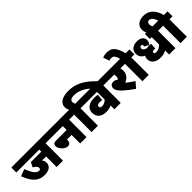

<svg xmlns="http://www.w3.org/2000/svg" viewBox="284 -2326 3773 3773"><g transform="rotate(-45 2171.0 -439.0)"><path d="M814 -484V0H637V-293H590Q563 -293 539.5 -294Q516 -295 502 -298L403 -373Q478 -336 518.5 -298.5Q559 -261 559 -200Q559 -153 534.5 -119.5Q510 -86 465.5 -69Q421 -52 361 -52Q315 -52 268.5 -65Q222 -78 177 -111.5Q132 -145 91 -207Q50 -269 14 -366L158 -420Q189 -343 218 -292Q247 -241 278.5 -216Q310 -191 346 -191Q363 -191 373.5 -200Q384 -209 384 -229Q384 -257 363.5 -279.5Q343 -302 299 -328L347 -426H637V-484H0V-622H899V-484Z M884 -622H1553V-484H1468V0H1291V-238H1164V-236Q1164 -181 1143 -155.5Q1122 -130 1081 -130Q1052 -130 1022 -146.5Q992 -163 967 -189Q942 -215 926.5 -245Q911 -275 911 -302Q911 -335 929 -355.5Q947 -376 1000 -376H1291V-484H884Z M1859 -896Q1954 -896 2033 -871.5Q2112 -847 2178.5 -806.5Q2245 -766 2301.5 -716Q2358 -666 2408 -615H2202Q2155 -658 2102 -690Q2049 -722 1993 -739.5Q1937 -757 1879 -757Q1817 -757 1787.5 -738Q1758 -719 1758 -685Q1758 -666 1763.5 -648Q1769 -630 1778 -615H1611Q1598 -636 1589 -661.5Q1580 -687 1580 -718Q1580 -772 1611.5 -812Q1643 -852 1705.5 -874Q1768 -896 1859 -896ZM1608 -484H1538V-622H1870V-484H1785V0H1608Z M2504 -484H2419V0H2242V-174L2296 -140Q2249 -106 2204.5 -89.5Q2160 -73 2098 -73Q2034 -73 1985.5 -93.5Q1937 -114 1910 -156Q1883 -198 1883 -261Q1883 -342 1943 -391Q2003 -440 2109 -440Q2131 -440 2149 -439Q2167 -438 2183 -436Q2199 -434 2215 -431L2200 -296Q2188 -298 2172 -300Q2156 -302 2133 -302Q2097 -302 2078.5 -290Q2060 -278 2060 -257Q2060 -227 2079 -219.5Q2098 -212 2116 -212Q2153 -212 2183 -227Q2213 -242 2235.5 -264Q2258 -286 2270 -308L2242 -185V-484H1855V-622H2504Z M2871 -484 2878 -522Q2888 -500 2896 -473Q2904 -446 2904 -406Q2904 -357 2883 -318Q2862 -279 2822.5 -251Q2783 -223 2729 -206L2728 -243Q2761 -217 2792 -193Q2823 -169 2856.5 -146Q2890 -123 2929 -98L2828 18Q2772 -21 2720.5 -60Q2669 -99 2628 -136Q2587 -173 2560 -206Q2537 -235 2526.5 -260.5Q2516 -286 2516 -311Q2516 -345 2538 -371.5Q2560 -398 2609 -398Q2659 -398 2692.5 -368Q2726 -338 2757 -285L2661 -336Q2696 -355 2711.5 -376.5Q2727 -398 2727 -432Q2727 -460 2720 -483Q2713 -506 2699 -526L2754 -484H2489V-622H2966V-484Z M3198 -484V0H3021V-484H2951V-622H3283V-484ZM3027 -615Q3010 -665 2995.5 -696Q2981 -727 2962.5 -741.5Q2944 -756 2916 -756Q2898 -756 2880 -752.5Q2862 -749 2849 -743L2804 -873Q2830 -884 2860 -890Q2890 -896 2924 -896Q2962 -896 2997.5 -887Q3033 -878 3065.5 -850Q3098 -822 3126.5 -766Q3155 -710 3180 -615Z M4025 -484H3940V0H3763V-146L3795 -131Q3767 -113 3738.5 -100Q3710 -87 3678 -80Q3646 -73 3605 -73Q3505 -73 3448.5 -119.5Q3392 -166 3392 -242Q3392 -277 3407.5 -306.5Q3423 -336 3457 -358Q3462 -360 3464 -365.5Q3466 -371 3470 -373Q3499 -389 3533.5 -396Q3568 -403 3606 -403Q3621 -403 3638 -402Q3655 -401 3662 -399L3654 -276Q3647 -277 3639 -277Q3631 -277 3623 -277Q3605 -277 3593 -273.5Q3581 -270 3575 -263Q3569 -256 3569 -245Q3569 -228 3583 -219.5Q3597 -211 3621 -211Q3668 -211 3707 -233.5Q3746 -256 3777 -296L3763 -208V-484H3712V-622H4025ZM3537 -285Q3479 -291 3426.5 -311.5Q3374 -332 3341.5 -372.5Q3309 -413 3309 -477Q3309 -524 3333.5 -559Q3358 -594 3400 -613Q3442 -632 3495 -632Q3575 -632 3617.5 -596.5Q3660 -561 3660 -510Q3660 -476 3649.5 -453Q3639 -430 3620 -408L3522 -461Q3527 -466 3530 -472Q3533 -478 3533 -486Q3533 -500 3524.5 -507Q3516 -514 3500 -514Q3483 -514 3471 -504Q3459 -494 3459 -473Q3459 -452 3471 -436Q3483 -420 3504 -410Q3525 -400 3552 -396Z M3755 -615Q3742 -641 3735.5 -669Q3729 -697 3729 -722Q3729 -802 3786.5 -849Q3844 -896 3941 -896Q4012 -896 4063 -871Q4114 -846 4149 -805.5Q4184 -765 4205.5 -717Q4227 -669 4238 -622H4342V-484H4257V0H4080V-484H4010V-622H4083Q4069 -665 4051.5 -695Q4034 -725 4012.5 -741.5Q3991 -758 3962 -758Q3935 -758 3920.5 -741Q3906 -724 3906 -695Q3906 -673 3912.5 -652.5Q3919 -632 3928 -615Z"/></g></svg>

Font: Noto Sans Devanagari Black
Style: Regular
Weight: 900
Version: Version 2.003